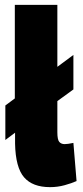

<svg xmlns="http://www.w3.org/2000/svg" viewBox="-20 -760 343 790"><path d="M186 10Q114 10 79 -30.5Q44 -71 42 -169V-214L2 -184V-326L41 -355V-740H216V-485L282 -534V-392L216 -344V-216Q216 -185 224 -176Q232 -167 246 -167Q258 -167 282 -172L295 -15Q275 -6 246 2Q217 10 186 10Z"/></svg>

Font: Georama SemiCondensed ExtraBold
Style: Regular
Weight: 800
Width: 4
Designer: Jean-Baptiste Levee
Foundry: Production Type
Version: Version 1.000